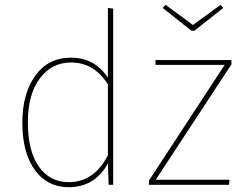

<svg xmlns="http://www.w3.org/2000/svg" viewBox="-20 -769 1014 799"><path d="M789 -641H777L657 -736L669 -749L783 -665L898 -749L909 -736ZM429 -446V-736L451 -733V0H432L429 -89Q375 10 265 10Q177 10 125 -61.5Q73 -133 73 -258Q73 -380 127 -454.5Q181 -529 275 -529Q374 -529 429 -446ZM943 -519V-501L628 -21H935L933 0H600V-18L915 -499H627V-519ZM266 -11Q372 -11 429 -123V-418Q371 -509 276 -509Q194 -509 144.5 -441Q95 -373 96 -258Q96 -141 141.5 -76Q187 -11 266 -11Z"/></svg>

Font: FiraGO Thin
Style: Regular
Weight: 100
Designer: bBox Type
Foundry: bBox Type GmbH
Version: Version 1.001;PS 001.001;hotconv 1.0.88;makeotf.lib2.5.64775